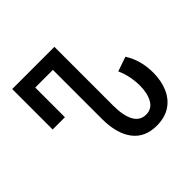

<svg xmlns="http://www.w3.org/2000/svg" viewBox="-177 -894 1084 1084"><g transform="rotate(-45 364.5 -352.0)"><path d="M489 10Q395 10 346 -55Q297 -120 297 -237V-628H156V-391H58V-714H395V-245Q395 -164 419 -120.5Q443 -77 491 -77Q537 -77 559.5 -117Q582 -157 582 -217Q582 -254 574.5 -291Q567 -328 552 -361L639 -391Q687 -316 687 -217Q687 -152 665 -100.5Q643 -49 599 -19.5Q555 10 489 10Z"/></g></svg>

Font: Noto Sans Georgian ExtraCondensed Medium
Style: Regular
Weight: 500
Width: 2
Designer: Monotype Design Team, Akaki Razmadze
Foundry: Google LLC
Version: Version 2.005; ttfautohint (v1.8.4.7-5d5b)